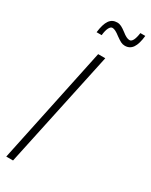

<svg xmlns="http://www.w3.org/2000/svg" viewBox="-229 -935 769 981"><g transform="rotate(30 156.0 -444.5)"><path d="M5 0 150 -688H192L45 0ZM154 -877Q167 -877 179 -871Q191 -865 208 -852Q235 -830 252 -830Q275 -830 283 -889H312Q307 -840 291 -816.5Q275 -793 246 -793Q233 -793 221.5 -799Q210 -805 192 -818Q163 -841 147 -841Q136 -841 128 -825.5Q120 -810 117 -781H87Q93 -831 109 -854Q125 -877 154 -877Z"/></g></svg>

Font: Saira Ultra Condensed ExLight
Style: Italic
Weight: 200
Width: 1
Italic angle: -12°
Designer: Hector Gatti with collaboration of the Omnibus-Type team
Foundry: Omnibus-Type
Version: Version 1.001; ttfautohint (v1.8)